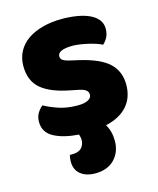

<svg xmlns="http://www.w3.org/2000/svg" viewBox="-107 -578 706 856"><g transform="rotate(-15 246.0 -150.0)"><path d="M462 -145Q462 -86 428 -47Q394 -8 328 7Q348 40 348 84Q348 135 316 168.5Q284 202 227 202Q185 202 159.5 181.5Q134 161 134 123Q134 106 138 93H148Q179 93 192.5 78Q206 63 206 41Q206 31 201 16Q130 11 86.5 -12.5Q43 -36 43 -84Q43 -108 53 -124.5Q63 -141 77 -152Q106 -136 143.5 -123.5Q181 -111 230 -111Q261 -111 277.5 -120Q294 -129 294 -144Q294 -158 282 -166Q270 -174 242 -179L212 -185Q125 -202 82.5 -238.5Q40 -275 40 -343Q40 -380 56 -410Q72 -440 101 -460Q130 -480 170.5 -491Q211 -502 260 -502Q297 -502 329.5 -496.5Q362 -491 386 -480Q410 -469 424 -451.5Q438 -434 438 -410Q438 -387 429.5 -370.5Q421 -354 408 -343Q400 -348 384 -353.5Q368 -359 349 -363.5Q330 -368 310.5 -371Q291 -374 275 -374Q242 -374 224 -366.5Q206 -359 206 -343Q206 -332 216 -325Q226 -318 254 -312L285 -305Q381 -283 421.5 -244.5Q462 -206 462 -145Z"/></g></svg>

Font: Baloo Da 2 ExtraBold
Style: Regular
Weight: 800
Designer: Noopur Datye, Sulekha Rajkumar and Ek Type
Foundry: Ek Type
Version: Version 1.640;hotconv 1.0.111;makeotfexe 2.5.65597; ttfautoh